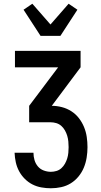

<svg xmlns="http://www.w3.org/2000/svg" viewBox="-20 -1007 540 1027"><path d="M252 0Q227 0 201.5 -4.5Q176 -9 153.5 -20.5Q131 -32 112.5 -50.5Q94 -69 82 -91.5Q70 -114 64.5 -139Q59 -164 58 -190H159Q159 -170 164.5 -151Q170 -132 182.5 -117Q195 -102 214 -95Q233 -88 252 -88Q267 -88 282 -92.5Q297 -97 308.5 -107.5Q320 -118 327.5 -131.5Q335 -145 339.5 -159.5Q344 -174 345.5 -189.5Q347 -205 347 -220Q347 -235 345.5 -250.5Q344 -266 339.5 -281Q335 -296 327 -310Q319 -324 307.5 -334Q296 -344 281 -348.5Q266 -353 250 -353H136V-441L291 -647H60V-735H411V-647L257 -441Q284 -441 311 -434Q338 -427 361.5 -412Q385 -397 402 -375Q419 -353 429.5 -327.5Q440 -302 444 -274.5Q448 -247 448 -220Q448 -192 443.5 -164Q439 -136 428.5 -110.5Q418 -85 400 -63Q382 -41 358.5 -26.5Q335 -12 307.5 -6Q280 0 252 0ZM197 -815 106 -955 153 -987 250 -876 347 -987 394 -955 303 -815Z"/></svg>

Font: Iosevka SS18 Semibold
Style: Regular
Weight: 600
Monospace: yes
Designer: Belleve Invis
Foundry: Belleve Invis
Version: Version 25.1.1; ttfautohint (v1.8.4)